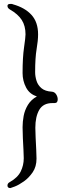

<svg xmlns="http://www.w3.org/2000/svg" viewBox="-20 -802 390 978"><path d="M247 -277Q200 -277 180 -242.5Q160 -208 160 -151Q160 -132 161.5 -101Q163 -70 164.5 -40.5Q166 -11 166 6Q166 47 146.5 75.5Q127 104 101.5 122Q76 140 55.5 148Q35 156 33 156Q18 156 18 143Q18 132 29 126Q70 103 85.5 71.5Q101 40 101 4Q101 -11 99.5 -39Q98 -67 96.5 -98Q95 -129 95 -154Q95 -182 100.5 -211.5Q106 -241 122 -267.5Q138 -294 168 -311Q131 -322 113 -356Q95 -390 95 -430Q95 -509 102.5 -560.5Q110 -612 110 -627Q110 -670 91 -700Q72 -730 30 -754Q18 -761 18 -772Q18 -782 32 -782Q35 -782 38.5 -782Q42 -782 46 -780Q107 -763 140.5 -726Q174 -689 174 -627Q174 -596 166.5 -552Q159 -508 159 -434Q159 -413 166 -390.5Q173 -368 191.5 -352.5Q210 -337 244 -335Q258 -334 266 -321.5Q274 -309 274 -296Q274 -277 258 -277Z"/></svg>

Font: Moon Stars Kai T
Style: Regular
Weight: 400
Designer: GuiWonder
Version: Version 1.101